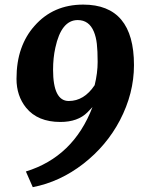

<svg xmlns="http://www.w3.org/2000/svg" viewBox="-20 -587 649 818"><path d="M334.5 -567.4Q550.8 -567.4 550.8 -309.6Q550.8 -189 490.7 -74.2Q433.6 34.2 335 110.8Q235.4 188 119.6 210.4L90.3 143.6Q293 81.1 374 -130.9L352.5 -108.4Q311.5 -67.4 237.3 -67.4Q140.6 -67.4 91.3 -127.9Q50.3 -178.7 50.3 -251Q50.3 -323.2 70.1 -379.2Q89.8 -435.1 127 -476.6Q206.5 -567.4 334.5 -567.4ZM206.1 -290Q206.1 -156.7 272.9 -156.7Q338.4 -156.7 383.3 -224.1Q396 -275.9 396 -323.2Q396 -370.6 392.6 -400.1Q389.2 -429.7 379.9 -452.1Q359.4 -501.5 311 -501.5Q241.2 -501.5 215.8 -383.8Q206.1 -340.3 206.1 -290Z"/></svg>

Font: Merriweather
Style: Heavy Italic
Weight: 900
Italic angle: -7°
Designer: Eben Sorkin
Foundry: Eben Sorkin
Version: Version 1.001